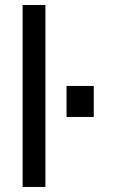

<svg xmlns="http://www.w3.org/2000/svg" viewBox="-20 -742 459 762"><path d="M160.2 0H69.8V-722.2H160.2ZM352.1 -277.8H244.1V-400.9H352.1Z"/></svg>

Font: Perun
Style: Regular
Weight: 400
Version: Version 1.0000